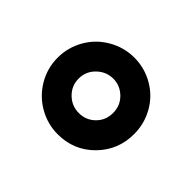

<svg xmlns="http://www.w3.org/2000/svg" viewBox="-85 -854 598 598"><g transform="rotate(-45 214.0 -555.5)"><path d="M44.9 -555.2Q44.9 -600.1 67.4 -639.2Q89.8 -678.2 128.9 -701.2Q168 -724.1 213.9 -724.1Q258.8 -724.1 298.1 -701.7Q337.4 -679.2 360.1 -639.6Q382.8 -600.1 382.8 -555.2Q382.8 -509.8 360.1 -470.5Q337.4 -431.2 298.3 -409.2Q259.3 -387.2 213.9 -387.2Q143.1 -387.2 94 -435.8Q44.9 -484.4 44.9 -555.2ZM138.2 -555.2Q138.2 -523.9 159.9 -502Q181.6 -480 213.9 -480Q246.1 -480 268.1 -502.4Q290 -524.9 290 -555.2Q290 -585.9 267.8 -608.9Q245.6 -631.8 213.9 -631.8Q182.6 -631.8 160.4 -609.4Q138.2 -586.9 138.2 -555.2Z"/></g></svg>

Font: Zoram GWebM
Style: Bold
Weight: 700
Foundry: Ascender Corporation
Version: Version 1.000